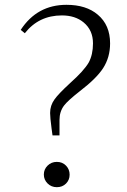

<svg xmlns="http://www.w3.org/2000/svg" viewBox="-20 -765 528 797"><path d="M216 12Q193 12 177.5 -3.5Q162 -19 162 -40.5Q162 -62 177.5 -77.5Q193 -93 216 -93Q239 -93 254 -77.5Q269 -62 269 -40Q269 -18 254 -3Q239 12 216 12ZM198 -203Q197 -213 194 -232Q188 -278 188 -296Q188 -327 206 -352Q222 -375 272 -421Q328 -471 348 -505Q366 -538 366 -585Q366 -640 327 -672Q292 -701 237 -701Q141 -701 83 -627L66 -641Q134 -745 256 -745Q338 -745 386 -704Q437 -661 437 -585Q437 -527 408 -482Q380 -439 312 -387Q261 -347 246 -327Q227 -302 227 -267V-203Z"/></svg>

Font: GenRyuMin TW L
Style: Regular
Weight: 300
Version: Version 1.501;PS 1;hotconv 16.6.51;makeotf.lib2.5.65220